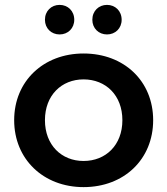

<svg xmlns="http://www.w3.org/2000/svg" viewBox="-20 -759 685 786"><path d="M224 -618C258 -618 284 -643 284 -678C284 -714 258 -739 224 -739C190 -739 164 -714 164 -678C164 -643 190 -618 224 -618ZM418 -618C452 -618 478 -643 478 -678C478 -714 452 -739 418 -739C384 -739 358 -714 358 -678C358 -643 384 -618 418 -618ZM322 7C488 7 607 -107 607 -267C607 -427 488 -540 322 -540C158 -540 38 -427 38 -267C38 -107 158 7 322 7ZM322 -100C232 -100 164 -165 164 -267C164 -369 232 -434 322 -434C413 -434 481 -369 481 -267C481 -165 413 -100 322 -100Z"/></svg>

Font: Montserrat Lite SemiBold
Style: Regular
Weight: 600
Designer: Julieta Ulanovsky
Foundry: Julieta Ulanovsky
Version: Version 7.200;PS 007.200;hotconv 1.0.88;makeotf.lib2.5.64775